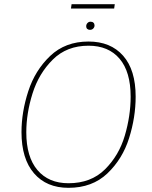

<svg xmlns="http://www.w3.org/2000/svg" viewBox="-20 -890 729 920"><path d="M630 -427Q630 -328 598.5 -228Q567 -128 494.5 -59Q422 10 308 10Q203 10 143 -59.5Q83 -129 83 -257Q83 -353 115.5 -453Q148 -553 220.5 -622Q293 -691 404 -691Q510 -691 570 -623Q630 -555 630 -427ZM106 -256Q106 -138 159.5 -75Q213 -12 308 -12Q416 -12 483 -78.5Q550 -145 578 -240Q606 -335 606 -427Q606 -546 553 -608.5Q500 -671 404 -671Q300 -671 233 -604.5Q166 -538 136 -442.5Q106 -347 106 -256ZM393 -764Q393 -773 399 -779.5Q405 -786 414 -786Q423 -786 428 -781Q433 -776 433 -768Q433 -760 427 -753.5Q421 -747 411 -747Q403 -747 398 -751.5Q393 -756 393 -764ZM320 -849 323 -870H530L527 -849Z"/></svg>

Font: FiraGO Thin
Style: Italic
Weight: 100
Italic angle: -8°
Designer: bBox Type GmbH
Foundry: bBox Type GmbH
Version: Version 1.001